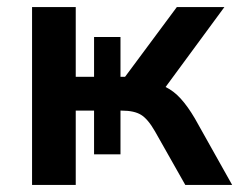

<svg xmlns="http://www.w3.org/2000/svg" viewBox="-20 -525 679 545"><path d="M71 0V-505H195V-307H247V-420H322V-307H335L482 -505H617L450 -278Q473 -267 493 -245Q513 -223 533 -189L639 0H506L420 -152Q400 -187 380.5 -199Q361 -211 326 -211H322V-87H247V-211H195V0Z"/></svg>

Font: MulishBold
Style: Bold
Weight: 700
Designer: Vernon Adams
Foundry: Vernon Adams
Version: Version 3.602; ttfautohint (v1.8.3)